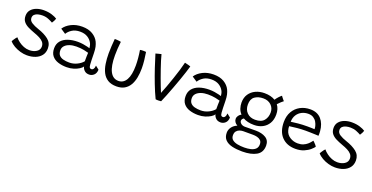

<svg xmlns="http://www.w3.org/2000/svg" viewBox="-28 -1355 4631 2388"><g transform="rotate(20 2287.0 -161.0)"><path d="M250.5 41Q208 41 163 28.2Q118 15.5 78.8 -7Q39.5 -29.5 14.5 -59.5Q19 -68 28 -82Q37 -96 47 -109.5Q57 -123 64.5 -129.5Q85 -104 115.8 -81Q146.5 -58 182.8 -43.8Q219 -29.5 256.5 -29.5Q312 -29.5 351.2 -54.8Q390.5 -80 390.5 -124Q390.5 -158 371 -181.5Q351.5 -205 317.8 -222.2Q284 -239.5 242 -254Q193.5 -271.5 154 -291.2Q114.5 -311 91.5 -340.5Q68.5 -370 68.5 -416.5Q68.5 -463.5 95.2 -495Q122 -526.5 165.8 -542.5Q209.5 -558.5 261 -558.5Q321 -558.5 368 -543.5Q415 -528.5 439 -511.5Q435.5 -499 425.8 -480Q416 -461 406.5 -448Q381 -463 345.2 -477.2Q309.5 -491.5 267 -491.5Q236.5 -491.5 208.8 -484.5Q181 -477.5 163.5 -461Q146 -444.5 146 -417Q146 -380 182.8 -356.5Q219.5 -333 272.5 -315.5Q361.5 -286 415.2 -243.2Q469 -200.5 469 -129Q469 -73 439.8 -35.2Q410.5 2.5 361.2 21.8Q312 41 250.5 41Z M765 11Q702.5 11 651.5 -5.8Q600.5 -22.5 570.8 -59.5Q541 -96.5 541 -158.5Q541 -217 573.8 -256Q606.5 -295 663.5 -314.5Q720.5 -334 793 -334Q828.5 -334 862.5 -328.8Q896.5 -323.5 921.2 -317.2Q946 -311 954 -308Q952 -326 947.8 -343.8Q943.5 -361.5 935.5 -375.5Q915.5 -413.5 875.5 -438Q835.5 -462.5 777 -462.5Q714 -462.5 671.8 -435.8Q629.5 -409 608 -372.5L541 -417Q573 -466 636 -498Q699 -530 780 -530Q863 -530 918 -496.8Q973 -463.5 998 -412Q1011 -384.5 1018.5 -352.5Q1026 -320.5 1027 -271.5Q1028 -217 1029 -180.8Q1030 -144.5 1032 -120.5Q1034.5 -89.5 1042.2 -80.5Q1050 -71.5 1064 -71.5Q1080.5 -71.5 1091.8 -87.5Q1103 -103.5 1104 -133L1151 -95.5Q1149 -47 1122 -22.8Q1095 1.5 1060.5 1.5Q1019.5 1.5 995.8 -22.5Q972 -46.5 969 -72Q958 -53.5 928.5 -34.5Q899 -15.5 856.8 -2.2Q814.5 11 765 11ZM777.5 -54.5Q830.5 -54.5 878.5 -77.8Q926.5 -101 955 -135.5Q955 -171.5 955.5 -198.5Q956 -225.5 957.5 -249Q942 -254.5 897.5 -263.5Q853 -272.5 796 -272.5Q746.5 -272.5 707 -259Q667.5 -245.5 644.8 -220.8Q622 -196 622 -161.5Q622 -119.5 642 -96.2Q662 -73 697.2 -63.8Q732.5 -54.5 777.5 -54.5Z M1551.5 -503.5Q1565.5 -507.5 1591 -507.5Q1601 -507.5 1612.5 -507Q1624 -506.5 1631 -505.5Q1639.5 -454 1645.5 -400Q1651.5 -346 1651.5 -294.5Q1651.5 -229.5 1640.5 -172.2Q1629.5 -115 1604 -71Q1578.5 -27 1535.8 -1.8Q1493 23.5 1429.5 23.5Q1359.5 23.5 1314.5 -4.5Q1269.5 -32.5 1244.5 -81.2Q1219.5 -130 1209.8 -193.8Q1200 -257.5 1200 -329.5Q1200 -377.5 1203.2 -427Q1206.5 -476.5 1210.5 -524Q1217 -524 1228.2 -523.8Q1239.5 -523.5 1249 -522.5Q1261 -521.5 1273 -520Q1285 -518.5 1293.5 -516Q1282 -417.5 1282 -335Q1282 -191.5 1319.8 -120.2Q1357.5 -49 1429.5 -49Q1496.5 -49 1533 -113.2Q1569.5 -177.5 1569.5 -303.5Q1569.5 -394.5 1551.5 -503.5Z M2132 -545.5Q2160 -540 2182.8 -533Q2205.5 -526 2210 -524Q2201.5 -492.5 2185 -441.5Q2168.5 -390.5 2147 -329.5Q2125.5 -268.5 2102 -206Q2078.5 -143.5 2056.5 -87.8Q2034.5 -32 2017 7Q2004 9.5 1980 9.5Q1969.5 9.5 1960.2 8.8Q1951 8 1944.5 7Q1906 -73 1869.5 -167.8Q1833 -262.5 1801.8 -356.2Q1770.5 -450 1747.5 -527Q1761 -531 1783.5 -536.8Q1806 -542.5 1821 -546Q1828.5 -514 1843.2 -467Q1858 -420 1876.2 -366.5Q1894.5 -313 1913.8 -260.2Q1933 -207.5 1950.5 -163Q1968 -118.5 1980 -90.5Q1997.5 -131.5 2019.2 -191Q2041 -250.5 2063.2 -315.8Q2085.5 -381 2103.8 -441.5Q2122 -502 2132 -545.5Z M2505 11Q2442.5 11 2391.5 -5.8Q2340.5 -22.5 2310.8 -59.5Q2281 -96.5 2281 -158.5Q2281 -217 2313.8 -256Q2346.5 -295 2403.5 -314.5Q2460.5 -334 2533 -334Q2568.5 -334 2602.5 -328.8Q2636.5 -323.5 2661.2 -317.2Q2686 -311 2694 -308Q2692 -326 2687.8 -343.8Q2683.5 -361.5 2675.5 -375.5Q2655.5 -413.5 2615.5 -438Q2575.5 -462.5 2517 -462.5Q2454 -462.5 2411.8 -435.8Q2369.5 -409 2348 -372.5L2281 -417Q2313 -466 2376 -498Q2439 -530 2520 -530Q2603 -530 2658 -496.8Q2713 -463.5 2738 -412Q2751 -384.5 2758.5 -352.5Q2766 -320.5 2767 -271.5Q2768 -217 2769 -180.8Q2770 -144.5 2772 -120.5Q2774.5 -89.5 2782.2 -80.5Q2790 -71.5 2804 -71.5Q2820.5 -71.5 2831.8 -87.5Q2843 -103.5 2844 -133L2891 -95.5Q2889 -47 2862 -22.8Q2835 1.5 2800.5 1.5Q2759.5 1.5 2735.8 -22.5Q2712 -46.5 2709 -72Q2698 -53.5 2668.5 -34.5Q2639 -15.5 2596.8 -2.2Q2554.5 11 2505 11ZM2517.5 -54.5Q2570.5 -54.5 2618.5 -77.8Q2666.5 -101 2695 -135.5Q2695 -171.5 2695.5 -198.5Q2696 -225.5 2697.5 -249Q2682 -254.5 2637.5 -263.5Q2593 -272.5 2536 -272.5Q2486.5 -272.5 2447 -259Q2407.5 -245.5 2384.8 -220.8Q2362 -196 2362 -161.5Q2362 -119.5 2382 -96.2Q2402 -73 2437.2 -63.8Q2472.5 -54.5 2517.5 -54.5Z M3202 -111Q3156.5 -111 3120.5 -119.8Q3084.5 -128.5 3057.5 -144Q3032 -128.5 3032 -105.5Q3032 -86.5 3051 -69.8Q3070 -53 3102 -51.5Q3105 -51.5 3108 -51.5Q3139.5 -52 3177 -52.5Q3214.5 -53 3249.5 -53Q3329 -53 3381.2 -21.2Q3433.5 10.5 3433.5 79Q3433.5 169.5 3364 209.5Q3294.5 249.5 3176 249.5Q3102 249.5 3043.8 236Q2985.5 222.5 2951.8 188.8Q2918 155 2917.5 95.5Q2917.5 54.5 2942.2 20.5Q2967 -13.5 3012 -32.5Q2987 -46 2975 -65.5Q2963 -85 2963 -105Q2963 -128.5 2977.5 -148.5Q2992 -168.5 3013.5 -179Q2986 -208 2974 -245.2Q2962 -282.5 2962 -321Q2962 -386.5 2993 -432.8Q3024 -479 3076.2 -503.5Q3128.5 -528 3193 -528Q3278.5 -528 3335 -493Q3350 -516 3370 -537.8Q3390 -559.5 3406.5 -572Q3410.5 -566 3419 -554.8Q3427.5 -543.5 3436.8 -532.5Q3446 -521.5 3451.5 -516Q3441 -509 3419.8 -489.5Q3398.5 -470 3381.5 -451Q3419.5 -401 3419.5 -326Q3419.5 -258 3391 -210Q3362.5 -162 3313.2 -136.5Q3264 -111 3202 -111ZM3192 -176.5Q3273.5 -176.5 3309.5 -220Q3345.5 -263.5 3345.5 -328Q3345.5 -385.5 3305.5 -423.8Q3265.5 -462 3201 -462Q3133 -462 3088.8 -430Q3044.5 -398 3044.5 -324Q3044.5 -257.5 3085 -217Q3125.5 -176.5 3192 -176.5ZM3183.5 194Q3229.5 194 3268.5 184.8Q3307.5 175.5 3331 153Q3354.5 130.5 3354.5 90.5Q3354.5 56.5 3335.2 38.5Q3316 20.5 3288.2 14Q3260.5 7.5 3234.5 7.5H3104.5Q3082.5 7.5 3058.5 15.2Q3034.5 23 3017.8 42.8Q3001 62.5 3001 98Q3001 136.5 3026.5 157.2Q3052 178 3093.5 186Q3135 194 3183.5 194Z M4018 -118.5Q4005.5 -101 3976 -75Q3946.5 -49 3899 -28.5Q3851.5 -8 3786 -8Q3673.5 -8 3606.2 -77.2Q3539 -146.5 3539 -273.5Q3539 -353.5 3572.5 -411.8Q3606 -470 3664.5 -502Q3723 -534 3797.5 -534Q3891 -534 3943 -475Q3995 -416 4002.5 -318.5Q4005 -288 4003 -259Q3995 -259.5 3965 -260.8Q3935 -262 3898 -263Q3861 -264 3831.5 -264Q3778.5 -264 3721.5 -258.8Q3664.5 -253.5 3619 -246.5Q3619 -232 3621.2 -218.2Q3623.5 -204.5 3627 -192Q3640.5 -141 3687.5 -111.2Q3734.5 -81.5 3791.5 -81.5Q3833 -81.5 3863.5 -94.5Q3894 -107.5 3914.8 -125.5Q3935.5 -143.5 3947.5 -159Q3959.5 -174.5 3964.5 -180Q3968.5 -176.5 3979.8 -165.8Q3991 -155 4002.2 -142Q4013.5 -129 4018 -118.5ZM3618.5 -305Q3659 -311 3713 -316.2Q3767 -321.5 3835.5 -321.5Q3871 -321.5 3895 -320.5Q3919 -319.5 3929 -319Q3929 -337.5 3924.5 -358Q3918.5 -384.5 3903.2 -411Q3888 -437.5 3860.8 -455.2Q3833.5 -473 3792.5 -473Q3745.5 -473 3706.5 -453.2Q3667.5 -433.5 3643.8 -396Q3620 -358.5 3618.5 -305Z M4327.5 41Q4285 41 4240 28.2Q4195 15.5 4155.8 -7Q4116.5 -29.5 4091.5 -59.5Q4096 -68 4105 -82Q4114 -96 4124 -109.5Q4134 -123 4141.5 -129.5Q4162 -104 4192.8 -81Q4223.5 -58 4259.8 -43.8Q4296 -29.5 4333.5 -29.5Q4389 -29.5 4428.2 -54.8Q4467.5 -80 4467.5 -124Q4467.5 -158 4448 -181.5Q4428.5 -205 4394.8 -222.2Q4361 -239.5 4319 -254Q4270.5 -271.5 4231 -291.2Q4191.5 -311 4168.5 -340.5Q4145.5 -370 4145.5 -416.5Q4145.5 -463.5 4172.2 -495Q4199 -526.5 4242.8 -542.5Q4286.5 -558.5 4338 -558.5Q4398 -558.5 4445 -543.5Q4492 -528.5 4516 -511.5Q4512.5 -499 4502.8 -480Q4493 -461 4483.5 -448Q4458 -463 4422.2 -477.2Q4386.5 -491.5 4344 -491.5Q4313.5 -491.5 4285.8 -484.5Q4258 -477.5 4240.5 -461Q4223 -444.5 4223 -417Q4223 -380 4259.8 -356.5Q4296.5 -333 4349.5 -315.5Q4438.5 -286 4492.2 -243.2Q4546 -200.5 4546 -129Q4546 -73 4516.8 -35.2Q4487.5 2.5 4438.2 21.8Q4389 41 4327.5 41Z"/></g></svg>

Font: Grandstander Light
Style: Regular
Weight: 300
Designer: Tyler Finck
Foundry: Etcetera Type Co
Version: Version 1.200; ttfautohint (v1.8.3)